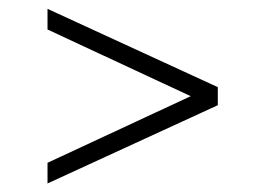

<svg xmlns="http://www.w3.org/2000/svg" viewBox="-20 -484 596 436"><path d="M87.9 -67.4V-114.3L413.1 -265.6L87.9 -417V-463.9L474.6 -286.1V-245.1Z"/></svg>

Font: Surma
Style: Regular
Weight: 400
Designer: Sue Lloyd-Williams
Foundry: Sylheti Translation And Research
Version: Version 3.000